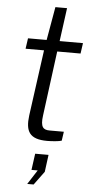

<svg xmlns="http://www.w3.org/2000/svg" viewBox="-62 -742 482 1016"><g transform="rotate(5 179.0 -234.5)"><path d="M352 -530H228L252 -707H190L159 -530H60L52 -474H150L102 -124C91 -39 114 2 208 2C232 2 272 -1 285 -6L292 -54H217C183 -54 166 -67 175 -131L220 -474H344ZM157 238 210 166 222 75H151L139 162H172L123 238Z"/></g></svg>

Font: Cheyenne Sans Light
Style: Italic
Weight: 300
Italic angle: -8.13011°
Designer: The Public Sans project authors (U.S. Web Design System), Libre Franklin designed by Pablo Impallari and Rodrigo Fuenzal
Foundry: The Cheyenne Sans Project Authors
Version: Version 2.007